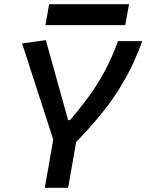

<svg xmlns="http://www.w3.org/2000/svg" viewBox="-20 -888 693 908"><path d="M191.9 0 242.7 -290H353L302.2 0ZM237.8 -210 84.5 -682.6 196.8 -698.2 302.2 -319.8H311Q362.8 -380.4 403.6 -436.8Q444.3 -493.2 477.3 -555.2Q510.3 -617.2 538.1 -693.4H652.8Q616.2 -591.8 567.6 -507.3Q519 -422.9 457.3 -347.2Q395.5 -271.5 318.4 -194.8ZM194.8 -769 212.4 -868.2H590.3L572.3 -769Z"/></svg>

Font: Cascadia Mono Medium
Style: Italic
Weight: 500
Italic angle: -10°
Monospace: yes
Designer: Aaron Bell
Foundry: Saja Typeworks
Version: Version 2407.024